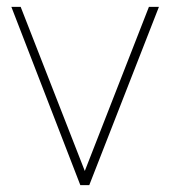

<svg xmlns="http://www.w3.org/2000/svg" viewBox="-20 -537 492 557"><path d="M239 0H213L13 -517H40L226 -41L412 -517H441Z"/></svg>

Font: FreesentationVF
Style: Regular
Weight: 400
Designer: glyphs from Roboto by Christian Robertson / Hangul glyphs from Noto Sans CJK(Source Han Sans) by Jang Soo-young and Kang
Foundry: PT&
Version: Version 2.001;Glyphs 3.3.1 (3343)